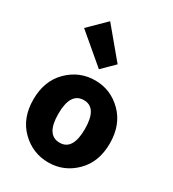

<svg xmlns="http://www.w3.org/2000/svg" viewBox="-226 -1075 1090 1211"><g transform="rotate(30 318.5 -469.5)"><path d="M319.3 13.7Q205.1 13.7 122.6 -67.4Q40 -148.4 40 -284.2Q40 -419.9 122.6 -501.5Q205.1 -583 319.3 -583Q432.6 -583 514.6 -501.5Q596.7 -419.9 596.7 -284.2Q596.7 -148.4 514.6 -67.4Q432.6 13.7 319.3 13.7ZM319.3 -129.9Q415 -129.9 415 -284.2Q415 -439.5 319.3 -439.5Q221.7 -439.5 221.7 -284.2Q221.7 -129.9 319.3 -129.9ZM302.7 -655.3 91.8 -834 212.9 -953.1 389.6 -741.2Z"/></g></svg>

Font: Gen Shin Gothic Heavy
Style: Bold
Weight: 900
Designer: [Source Han Sans]
Ryoko NISHIZUKA  (kana & ideographs); Paul D. Hunt (Latin, Greek & Cyrillic); Wenlong ZHANG  (bopomofo
Version: Version 1.002.20150607